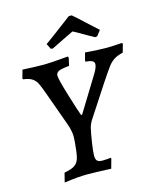

<svg xmlns="http://www.w3.org/2000/svg" viewBox="-127 -946 860 1045"><g transform="rotate(-15 303.5 -423.5)"><path d="M287 -321H293L414 -518Q434 -551 434 -569Q434 -581 423 -587Q412 -593 386 -595L384 -599L396 -644L422 -642Q437 -641 465.5 -639.5Q494 -638 510 -638Q548 -638 604 -642L607 -636L594 -590Q563 -583 543.5 -570.5Q524 -558 508 -536.5Q492 -515 456 -461L341 -285Q326 -263 320 -239Q314 -215 305 -156L300 -119Q298 -97 298 -90Q298 -68 306.5 -59.5Q315 -51 335 -51Q354 -51 383 -54L385 -50L370 4Q276 0 234 0Q186 0 106 11L119 -41Q156 -48 174 -58.5Q192 -69 200 -88Q208 -107 212 -145L216 -184Q218 -206 218 -216Q218 -250 202 -294L135 -480Q119 -525 109.5 -544Q100 -563 83 -574.5Q66 -586 33 -590L30 -595L43 -642Q116 -638 155 -638Q205 -638 300 -647L303 -639L293 -596Q249 -592 233.5 -584.5Q218 -577 218 -560Q218 -540 248 -442Q278 -344 287 -321ZM362 -858H378Q379 -859 463 -781L506 -742L483 -712L471 -710L433 -731Q365 -771 359 -772L297 -742L232 -710L221 -712L206 -742Q223 -753 362 -858Z"/></g></svg>

Font: Alegreya Medium
Style: Italic
Weight: 500
Italic angle: -7°
Designer: Juan Pablo del Peral
Foundry: Huerta Tipografica
Version: Version 2.008; ttfautohint (v1.8)